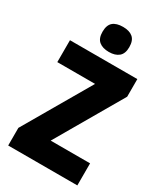

<svg xmlns="http://www.w3.org/2000/svg" viewBox="-227 -1030 967 1123"><g transform="rotate(30 256.5 -468.5)"><path d="M491 0H24V-119L284 -566H29V-714H484V-595L225 -149H491ZM260 -937Q303 -937 326.5 -917Q350 -897 350 -852Q350 -808 326 -788Q302 -768 260 -768Q217 -768 193 -788Q169 -808 169 -852Q169 -897 192 -917Q215 -937 260 -937Z"/></g></svg>

Font: Noto Sans Gujarati UI Condensed Black
Style: Regular
Weight: 900
Width: 3
Designer: Jelle Bosma - Monotype Design Team, Universal Thirst
Foundry: Monotype Imaging Inc.
Version: Version 2.106; ttfautohint (v1.8.4.7-5d5b)